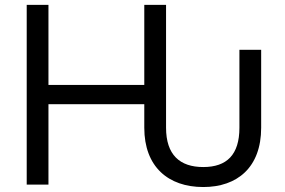

<svg xmlns="http://www.w3.org/2000/svg" viewBox="-20 -747 1154 777"><path d="M802.6 9.9C940.3 9.9 1036.9 -69.6 1036.9 -230.1V-545.5H948.9V-230.1C948.9 -120.7 897.7 -71 802.6 -71C707.4 -71 652 -120.7 652 -230.1V-727.3H563.9V-403.4H176.1V-727.3H88.1V0H176.1V-325.3H563.9V-230.1C563.9 -72.4 660.5 9.9 802.6 9.9Z"/></svg>

Font: Margiela Sans
Style: Regular
Weight: 400
Designer: Stefan Endress, Andreas Faust
Version: Version 1.100;FEAKit 1.0